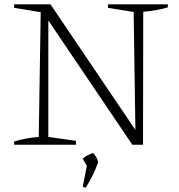

<svg xmlns="http://www.w3.org/2000/svg" viewBox="-20 -665 822 882"><path d="M476 -645H751V-631Q694 -615 638 -611L637 0H588L202 -571V-36L329 -18V0H45V-15Q75 -24 103 -29Q131 -34 158 -36L167 -609L45 -629V-645H212L602 -68L594 -610L476 -629ZM360 193 379 97 360 64Q373 53 384 47.5Q395 42 408 38Q416 47 422 56.5Q428 66 431 80Q421 109 407 138Q393 167 374 197Z"/></svg>

Font: Piazzolla SC ExtraLight
Style: Regular
Weight: 200
Designer: Juan Pablo del Peral
Foundry: Huerta Tipografica
Version: Version 1.330